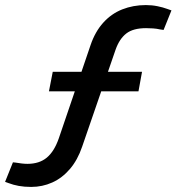

<svg xmlns="http://www.w3.org/2000/svg" viewBox="-55 -730 696 757"><path d="M68 7Q41 7 19 3Q-3 -1 -21 -8L-35 -13L-4 -90L6 -89Q18 -87 30 -85.5Q42 -84 53 -84Q100 -84 129.5 -108.5Q159 -133 177 -185L302 -552Q320 -605 352 -640.5Q384 -676 427 -693Q470 -710 520 -710Q544 -710 566 -705.5Q588 -701 604 -695L621 -689L590 -612L576 -614Q563 -617 548.5 -618Q534 -619 521 -619Q470 -619 443 -598Q416 -577 401 -535L269 -152Q251 -99 220.5 -63.5Q190 -28 151 -10.5Q112 7 68 7ZM138 -370 153 -447H505L491 -370Z"/></svg>

Font: REM
Style: Italic
Weight: 400
Italic angle: -11°
Designer: Octavio Pardo
Foundry: Ashler Design
Version: Version 1.005;gftools[0.9.28]